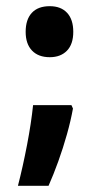

<svg xmlns="http://www.w3.org/2000/svg" viewBox="-20 -566 320 621"><path d="M63 -463Q63 -503 83 -524.5Q103 -546 141 -546Q177 -546 197 -524.5Q217 -503 217 -463Q217 -423 196.5 -402Q176 -381 141 -381Q104 -381 83.5 -402.5Q63 -424 63 -463ZM211 -226 216 -215Q209 -176 196.5 -131.5Q184 -87 168.5 -44Q153 -1 137 35H38Q54 -27 67.5 -97.5Q81 -168 87 -226Z"/></svg>

Font: Noto Sans Telugu UI ExtraCondensed
Style: Bold
Weight: 700
Width: 2
Designer: Jelle Bosma - Monotype Design Team
Foundry: Monotype Imaging Inc.
Version: Version 2.006